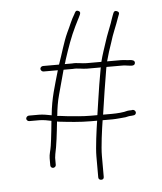

<svg xmlns="http://www.w3.org/2000/svg" viewBox="-52 -695 675 801"><g transform="rotate(-5 286.0 -294.5)"><path d="M351 50V-38C351 -77 361 -148 367 -186H408C424 -186 450 -189 463 -190C472 -192 479 -194 489 -194L497 -195C503 -195 508 -200 508 -206C508 -212 502 -218 496 -218L489 -217C483 -217 478 -217 473 -216C458 -211 429 -209 408 -209H371C381 -276 390 -337 401 -400C402 -402 402 -404 402 -406H464C470 -406 476 -406 483 -405C497 -404 520 -396 522 -412C523 -423 513 -425 504 -426C493 -426 476 -429 464 -429H407C414 -456 423 -483 431 -506C441 -541 457 -574 468 -607L473 -620C476 -627 473 -631 466 -634C459 -637 454 -635 451 -628L446 -615C443 -606 439 -596 436 -586C427 -561 417 -539 409 -513C401 -488 390 -458 383 -429H321C301 -429 280 -435 261 -433H230C232 -438 234 -444 235 -449C252 -501 267 -544 288 -587L300 -611C303 -617 306 -622 308 -627C312 -635 317 -644 306 -649C295 -654 292 -645 288 -637C274 -615 265 -589 252 -563C234 -524 223 -480 206 -433H139C133 -433 127 -428 127 -422C127 -416 133 -410 139 -410H199C181 -346 164 -298 157 -225C142 -228 121 -232 105 -232H62C56 -232 50 -226 50 -220C50 -214 56 -209 62 -209H105C119 -209 142 -205 154 -202L150 -162C147 -133 144 -111 142 -98C139 -78 133 -64 133 -47V-17C133 -11 138 -6 144 -6C150 -6 156 -11 156 -17V-47C156 -50 157 -55 158 -62C166 -96 172 -149 177 -197C179 -197 181 -197 183 -196C227 -191 271 -186 319 -186H344C338 -148 328 -75 328 -38V50C328 57 333 61 340 61C347 61 351 57 351 50ZM347 -209H319C285 -209 249 -213 218 -216C207 -217 192 -220 180 -220C183 -252 188 -282 195 -307C203 -336 214 -378 223 -410H262C282 -412 301 -406 321 -406H379C379 -405 379 -405 378 -404L366 -335C359 -294 354 -252 347 -209Z"/></g></svg>

Font: Electronic
Style: ExLt
Weight: 200
Version: Version 1.011